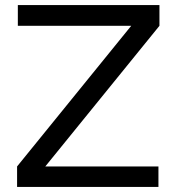

<svg xmlns="http://www.w3.org/2000/svg" viewBox="-20 -742 701 762"><path d="M47.8 -81.4 500.8 -639.6H50.8V-722H612.8V-639.6L159.8 -81.4H608.8V0H47.8Z"/></svg>

Font: 寒蝉端黑体 Light
Style: Regular
Weight: 300
Designer: ChillDuanSans {Warren2060}; 
Source Han Sans {Ryoko NISHIZUKA 西塚涼子 (kana, bopomofo & ideographs); Paul D. Hunt (Latin, G
Foundry: ChillType&Adobe
Version: Version 1.300;Glyphs 3.3 (3306)